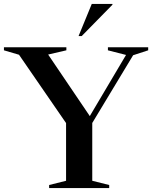

<svg xmlns="http://www.w3.org/2000/svg" viewBox="-33 -955 772 975"><path d="M63.5 -677 -13 -699.5V-715H304V-699.5L211.5 -678L423 -365.5L607 -676L515 -699.5V-715H719.5V-699.5L643 -674.5L435.5 -330.5V-37L521.5 -15.5V0H216.5V-15.5L302.5 -37V-330ZM366 -772 433 -935H538V-931L382 -772Z"/></svg>

Font: Newsreader Display Medium
Style: Regular
Weight: 500
Designer: Hugues Gentile
Foundry: Production Type
Version: Version 1.001